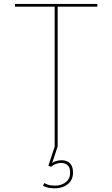

<svg xmlns="http://www.w3.org/2000/svg" viewBox="-20 -758 582 994"><path d="M484 -723.5H271.5L278.5 -730.5V0H263V-730.5L270 -723.5H57.5V-737.5H484ZM298.5 71.5Q315 71.5 328.5 77.8Q342 84 350 98.2Q358 112.5 358 136.5Q358 162.5 345 180.5Q332 198.5 310.5 207.8Q289 217 263.5 217Q239 217 222.8 211.8Q206.5 206.5 202.5 203.5L209.5 189.5Q213.5 192.5 227.2 197.8Q241 203 265.5 203Q297.5 203 320.2 185.5Q343 168 343 136.5Q343 109.5 330.2 97.5Q317.5 85.5 296 85.5Q282.5 85.5 267.8 91.2Q253 97 245 106L230.5 99.5L263.5 0H278.5L246.5 97.5L246 92.5Q250 83 265.8 77.2Q281.5 71.5 298.5 71.5Z"/></svg>

Font: Epilogue Thin
Style: Regular
Weight: 250
Designer: Tyler Finck
Foundry: Etcetera Type Co
Version: Version 2.111